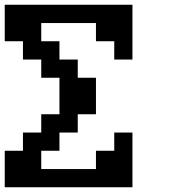

<svg xmlns="http://www.w3.org/2000/svg" viewBox="-20 -789 732 809"><path d="M0 0V-153.8H76.7V-230.5H153.8V-307.6H230.5V-461.4H153.8V-538.1H76.7V-615.2H0V-769H538.1V-538.1H461.4V-615.2H384.3V-691.9H153.8V-615.2H230.5V-538.1H307.6V-461.4H384.3V-307.6H307.6V-230.5H230.5V-153.8H153.8V-76.7H384.3V-153.8H461.4V-230.5H538.1V0Z"/></svg>

Font: Good Old DOS
Style: Regular
Weight: 400
Designer: Vasily Draigo
Foundry: Vasily Draigo
Version: 1.0